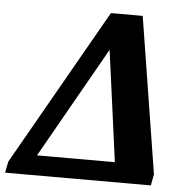

<svg xmlns="http://www.w3.org/2000/svg" viewBox="-63 -756 787 806"><g transform="rotate(5 330.5 -353.0)"><path d="M-3 -47 372 -706H506L611 -47L602 0H-12ZM443 -84 380 -552 115 -84Z"/></g></svg>

Font: Taviraj
Style: Bold Italic
Weight: 700
Italic angle: -12°
Designer: Katatrad Team
Foundry: CadsonDemak
Version: Version 1.001